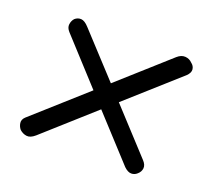

<svg xmlns="http://www.w3.org/2000/svg" viewBox="-80 -609 673 612"><g transform="rotate(20 256.0 -303.0)"><path d="M476.5 -454 303 -299 438 -152.5Q450 -140 448.8 -127.8Q447.5 -115.5 437.5 -107Q429 -99 417.5 -99Q406 -99 393 -111.5L258 -258.5L91.5 -109.5Q76 -96 63 -97.8Q50 -99.5 39.5 -109Q32 -118 30.5 -129.5Q29 -141 39 -150.5L214 -307L78.5 -455Q68 -466.5 69.5 -478.5Q71 -490.5 78.5 -499Q88 -507.5 100 -506.8Q112 -506 126 -490.5L258.5 -347L425.5 -496.5Q439 -508.5 453 -507.5Q467 -506.5 476.5 -496.5Q486.5 -489 487.8 -477.5Q489 -466 476.5 -454Z"/></g></svg>

Font: Edu NSW ACT Hand Pre
Style: Regular
Weight: 400
Designer: Tina and Corey Anderson, Eben Sorkin, Mirko Velimirovic
Foundry: Sorkin Type Co.
Version: Version 2.000